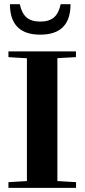

<svg xmlns="http://www.w3.org/2000/svg" viewBox="-20 -913 411 933"><path d="M175.8 -744.6Q28.3 -744.6 28.3 -892.6H76.2Q85.4 -848.6 108.9 -828.4Q132.3 -808.1 175.3 -808.1Q218.8 -808.1 242.2 -828.4Q265.6 -848.6 274.9 -892.6H322.8Q322.8 -744.6 175.8 -744.6ZM21 0V-27.8L110.8 -33.2V-629.9L21 -635.3V-663.1H349.1V-635.3L258.8 -630.4V-33.2L349.6 -27.8V0Z"/></svg>

Font: Elstob 18pt
Style: Bold
Weight: 700
Designer: Peter S. Baker
Version: Version 1.015